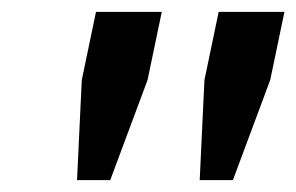

<svg xmlns="http://www.w3.org/2000/svg" viewBox="-20 -749 500 324"><path d="M118 -614 142 -729H253L229 -614L166 -445H110ZM325 -614 349 -729H460L436 -614L373 -445H317Z"/></svg>

Font: Mona Sans SemiBold
Style: Italic
Weight: 600
Italic angle: -11.7°
Designer: Deni Anggara
Foundry: GitHub
Version: Version 2.000